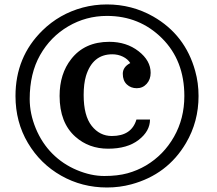

<svg xmlns="http://www.w3.org/2000/svg" viewBox="-20 -789 977 865"><path d="M49.8 -356.4Q49.8 -532.7 170.9 -651.4Q247.6 -726.6 352.5 -754.9Q405.3 -769 461.9 -769Q574.2 -769 669.9 -714.8Q814.5 -632.3 859.4 -469.2Q874.5 -415.5 874.5 -356.4Q874.5 -240.7 817.9 -144.5Q734.4 -2.4 571.3 41.5Q518.6 55.7 461.9 55.7Q349.6 55.7 255.6 2.4Q161.6 -50.8 105.7 -145Q49.8 -239.3 49.8 -356.4ZM113.8 -342.8Q113.8 -276.9 141.1 -210.7Q168.5 -144.5 215.8 -96.9Q263.2 -49.3 326.7 -22.7Q390.1 3.9 450 3.9Q509.8 3.9 554.2 -8.3Q598.6 -20.5 637.7 -43.5Q717.3 -90.8 763.9 -172.9Q810.5 -254.9 810.5 -356.4Q810.5 -516.6 709.5 -616.9Q608.4 -717.3 461.9 -717.3Q367.7 -717.3 287.6 -670.4Q207.5 -623.5 160.6 -540.8Q113.8 -458 113.8 -342.8ZM483.9 -176.3Q572.8 -176.3 594.7 -250.5H655.8Q655.8 -198.2 604.7 -158.7Q553.7 -119.1 467 -119.1Q380.4 -119.1 319.8 -172.9Q248.5 -235.8 248.5 -356.9Q248.5 -456.5 300.8 -522.9Q361.3 -600.6 472.2 -600.6Q549.8 -600.6 604.2 -558.3Q658.7 -516.1 658.7 -460.9Q658.7 -431.2 640.9 -411.4Q623 -391.6 596.2 -391.6Q569.3 -391.6 551.3 -408.7Q533.2 -425.8 533.2 -456.5Q533.2 -487.3 566.9 -504.9Q555.7 -522.9 533.7 -533.7Q511.7 -544.4 485.8 -544.4Q397 -544.4 367.2 -446.3Q356.9 -411.1 356.9 -361.3Q356.9 -267.6 393.1 -221.9Q429.2 -176.3 483.9 -176.3Z"/></svg>

Font: Arbutus Slab
Style: Regular
Weight: 400
Version: Version 1.002; ttfautohint (v0.92) -l 10 -r 16 -G 200 -x 7 -